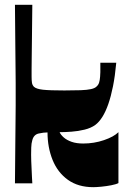

<svg xmlns="http://www.w3.org/2000/svg" viewBox="-20 -760 529 796"><path d="M42 0Q43 -102 43.5 -166.5Q44 -231 44.5 -268Q45 -305 45 -324Q45 -343 45 -352Q45 -361 45 -370Q45 -379 45 -388Q45 -397 45 -416Q45 -435 44.5 -472Q44 -509 43.5 -573.5Q43 -638 42 -740H114Q113 -659 112.5 -607Q112 -555 111.5 -523Q111 -491 111 -472.5Q111 -454 111 -442Q111 -427 112.5 -417Q114 -407 121 -400Q131 -391 158.5 -388Q186 -385 247 -385Q288 -385 314.5 -386Q341 -387 357 -390.5Q373 -394 380 -401Q388 -408 391 -418Q394 -428 395 -442Q396 -454 396 -461Q396 -468 396 -476.5Q396 -485 396 -500H462Q457 -445 448.5 -402.5Q440 -360 429 -328.5Q418 -297 404.5 -275.5Q391 -254 375 -242Q357 -229 330.5 -222.5Q304 -216 276 -214Q248 -212 227 -212Q232 -201 244.5 -190Q257 -179 277 -172Q297 -165 325 -165Q370 -165 411 -179Q452 -193 471 -212V-1Q462 4 441.5 8Q421 12 400 14Q379 16 367 16Q304 16 261.5 -14.5Q219 -45 198 -97Q177 -149 177 -211Q161 -211 140.5 -206.5Q120 -202 114 -179Q110 -166 109.5 -148Q109 -130 109 -119Q109 -109 109.5 -93Q110 -77 111 -59.5Q112 -42 112.5 -26Q113 -10 114 0Z"/></svg>

Font: Ojuju ExtraBold
Style: Regular
Weight: 800
Designer: Chisaokwu Joboson, Mirko Velimirovic
Foundry: Udi Foundry
Version: Version 1.000